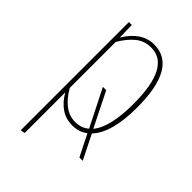

<svg xmlns="http://www.w3.org/2000/svg" viewBox="-217 -615 897 897"><g transform="rotate(45 232.0 -166.5)"><path d="M405.8 -264.2Q405.8 -95.7 341.8 -28.8L401.9 91.8H379.9L326.2 -15.1Q295.4 9.8 249 9.8Q168.9 9.8 118.2 -76.2V191.9L96.2 195.8V-519H115.2L117.2 -438Q172.4 -528.8 253.9 -528.8Q405.8 -528.8 405.8 -264.2ZM248 -11.2Q288.6 -11.2 316.9 -35.2L224.1 -219.2H246.1L331.1 -48.8Q381.8 -109.9 381.8 -264.2Q381.8 -508.8 253.9 -508.8Q210.9 -508.8 179 -483.6Q147 -458.5 118.2 -410.2V-106Q173.3 -11.2 248 -11.2Z"/></g></svg>

Font: Fira Sans Compressed Thin
Style: Regular
Weight: 100
Width: 1
Designer: Carrois Corporate & Edenspiekermann AG
Foundry: Carrois Corporate GbR & Edenspiekermann AG
Version: Version 4.203;PS 004.203;hotconv 1.0.88;makeotf.lib2.5.64775